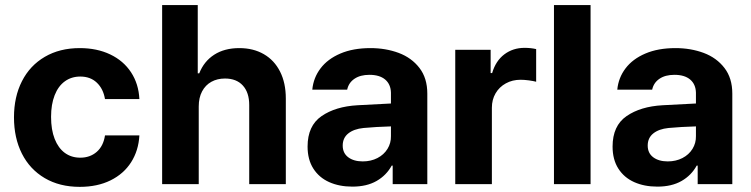

<svg xmlns="http://www.w3.org/2000/svg" viewBox="-20 -727 2965 758"><path d="M35.2 -263.7Q35.2 -344.7 66.7 -406.5Q98.1 -468.3 157 -502.7Q215.8 -537.1 294.9 -537.1Q362.8 -537.1 415 -512.2Q467.3 -487.3 497.3 -441.7Q527.3 -396 530.3 -335.9H394.5Q387.7 -376.5 362.3 -400.6Q336.9 -424.8 296.9 -424.8Q262.2 -424.8 236.1 -406Q210 -387.2 195.8 -351.1Q181.6 -314.9 181.6 -265.6Q181.6 -214.8 195.8 -178.7Q210 -142.6 235.8 -123.5Q261.7 -104.5 296.9 -104.5Q335.4 -104.5 361.8 -127.4Q388.2 -150.4 394.5 -192.4H530.3Q526.9 -132.3 497.6 -86.4Q468.3 -40.5 416.3 -14.9Q364.3 10.7 294.9 10.7Q215.3 10.7 156.5 -23.9Q97.7 -58.6 66.4 -120.6Q35.2 -182.6 35.2 -263.7Z M764.6 0H620.1V-707H760.7V-437.5H766.6Q785.2 -484.9 825.7 -511Q866.2 -537.1 924.8 -537.1Q980 -537.1 1021.5 -513.2Q1063 -489.3 1085.7 -444.3Q1108.4 -399.4 1108.4 -337.9V0H963.9V-312.5Q963.9 -361.8 938.7 -389.4Q913.6 -417 868.2 -417Q837.9 -417 814.5 -404.1Q791 -391.1 777.8 -366.2Q764.6 -341.3 764.6 -306.6Z M1391.6 -311.5Q1445.3 -314.9 1523.4 -318.4V-361.3Q1522.5 -394.5 1500.5 -413.1Q1478.5 -431.6 1438.5 -431.6Q1402.3 -431.6 1379.4 -416Q1356.4 -400.4 1350.6 -373H1212.9Q1217.3 -419.9 1245.4 -457Q1273.4 -494.1 1323.7 -515.6Q1374 -537.1 1442.4 -537.1Q1502.9 -537.1 1554 -518.1Q1605 -499 1636 -458.7Q1667 -418.5 1667 -357.4V0H1530.3V-73.2H1526.4Q1505.4 -34.7 1466.6 -12.5Q1427.7 9.8 1371.1 9.8Q1319.3 9.8 1279.5 -8.1Q1239.7 -25.9 1217 -61.5Q1194.3 -97.2 1194.3 -148.4Q1194.3 -230.5 1249.5 -268.6Q1304.7 -306.6 1391.6 -311.5ZM1412.1 -89.8Q1444.3 -89.8 1470 -103Q1495.6 -116.2 1509.8 -139.2Q1523.9 -162.1 1523.4 -189.5V-228Q1500.5 -227.5 1466.8 -225.6Q1433.1 -223.6 1415 -221.7Q1377 -217.8 1355 -200.2Q1333 -182.6 1333 -152.3Q1333 -122.6 1354.7 -106.2Q1376.5 -89.8 1412.1 -89.8Z M1777.3 -530.3H1917V-438.5H1922.9Q1937 -486.8 1971.2 -512.5Q2005.4 -538.1 2050.8 -538.1Q2075.7 -538.1 2096.7 -533.2V-404.3Q2085.9 -407.2 2067.9 -409.7Q2049.8 -412.1 2035.2 -412.1Q2002.9 -412.1 1977.1 -397.9Q1951.2 -383.8 1936.5 -358.6Q1921.9 -333.5 1921.9 -301.8V0H1777.3Z M2311.5 0H2167V-707H2311.5Z M2595.7 -311.5Q2649.4 -314.9 2727.5 -318.4V-361.3Q2726.6 -394.5 2704.6 -413.1Q2682.6 -431.6 2642.6 -431.6Q2606.4 -431.6 2583.5 -416Q2560.5 -400.4 2554.7 -373H2417Q2421.4 -419.9 2449.5 -457Q2477.5 -494.1 2527.8 -515.6Q2578.1 -537.1 2646.5 -537.1Q2707 -537.1 2758.1 -518.1Q2809.1 -499 2840.1 -458.7Q2871.1 -418.5 2871.1 -357.4V0H2734.4V-73.2H2730.5Q2709.5 -34.7 2670.7 -12.5Q2631.8 9.8 2575.2 9.8Q2523.4 9.8 2483.6 -8.1Q2443.8 -25.9 2421.1 -61.5Q2398.4 -97.2 2398.4 -148.4Q2398.4 -230.5 2453.6 -268.6Q2508.8 -306.6 2595.7 -311.5ZM2616.2 -89.8Q2648.4 -89.8 2674.1 -103Q2699.7 -116.2 2713.9 -139.2Q2728 -162.1 2727.5 -189.5V-228Q2704.6 -227.5 2670.9 -225.6Q2637.2 -223.6 2619.1 -221.7Q2581.1 -217.8 2559.1 -200.2Q2537.1 -182.6 2537.1 -152.3Q2537.1 -122.6 2558.8 -106.2Q2580.6 -89.8 2616.2 -89.8Z"/></svg>

Font: Pretendard
Style: Bold
Weight: 700
Designer: Base glyphs from Inter by Rasmus Andersson; Hangeul glyphs from Noto Sans CJK(Source Han Sans) by Jang Soo-young and Kan
Foundry: Kil Hyung-jin
Version: Version 1.309